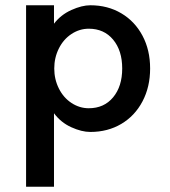

<svg xmlns="http://www.w3.org/2000/svg" viewBox="-20 -489 644 729"><path d="M444 -229Q444 -297 409.5 -338.5Q375 -380 317 -380Q282 -380 251.5 -360Q221 -340 203.5 -305Q186 -270 186 -229Q186 -188 203.5 -153Q221 -118 251.5 -98Q282 -78 317 -78Q375 -78 409.5 -119.5Q444 -161 444 -229ZM550 -229Q550 -159 521 -104Q492 -49 440.5 -18.5Q389 12 323 12Q290 12 250.5 -6Q211 -24 185 -59V220H79V-469H185V-399Q211 -433 251 -451Q291 -469 323 -469Q389 -469 440.5 -438.5Q492 -408 521 -353.5Q550 -299 550 -229Z"/></svg>

Font: SUITE
Style: Bold
Weight: 700
Designer: Sun
Foundry: Sun
Version: Version 2.040